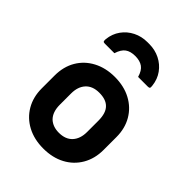

<svg xmlns="http://www.w3.org/2000/svg" viewBox="-232 -933 1065 1065"><g transform="rotate(45 300.0 -401.0)"><path d="M298 -712Q261 -712 239 -696Q217 -680 205 -641H130Q120 -641 117.5 -645Q115 -649 116 -663Q121 -708 145.5 -742Q170 -776 208 -795Q246 -814 291 -814H305Q351 -814 389 -795Q427 -776 451.5 -742Q476 -708 481 -663Q483 -649 480 -645Q477 -641 467 -641H391Q380 -680 357.5 -696Q335 -712 298 -712ZM300 -550Q372 -550 426.5 -521Q481 -492 511.5 -440Q542 -388 542 -320V-219Q542 -151 511.5 -98.5Q481 -46 426.5 -17Q372 12 300 12Q228 12 173.5 -17Q119 -46 88.5 -98Q58 -150 58 -218V-319Q58 -388 88.5 -440Q119 -492 174 -521Q229 -550 300 -550ZM301 -427Q249 -427 221 -396.5Q193 -366 193 -313V-225Q193 -168 223 -138Q252 -111 299 -111Q351 -111 379 -141.5Q407 -172 407 -225V-313Q407 -374 379 -401Q353 -427 301 -427Z"/></g></svg>

Font: Recursive Sn Lnr St
Style: Bold
Weight: 700
Version: Version 1.079;hotconv 1.0.112;makeotfexe 2.5.65598; ttfautoh